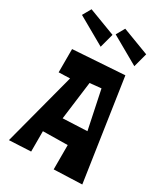

<svg xmlns="http://www.w3.org/2000/svg" viewBox="-225 -1037 1003 1145"><g transform="rotate(30 276.0 -465.0)"><path d="M56.6 -935.1 23.9 -877.4 215.3 -768.6 241.2 -865.2ZM288.6 -935.1 255.9 -877.4 447.3 -768.6 473.1 -865.2ZM232.4 -285.6 398.9 -293 343.8 -556.2 266.1 -548.3ZM531.2 -2.4 338.4 4.9V-162.6L168.9 -160.2V-20L20 -12.7L151.9 -513.7L74.7 -511.2V-671.4L428.2 -694.8Z"/></g></svg>

Font: Some Time Later
Style: Regular
Weight: 400
Version: Version 003.300